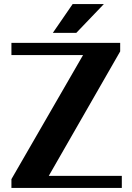

<svg xmlns="http://www.w3.org/2000/svg" viewBox="-20 -921 645 941"><path d="M36 0H577V-59H219L569 -669V-711H36V-651H387L36 -43ZM239 -760H354L489 -901H336Z"/></svg>

Font: Aerodynamic
Style: Regular
Weight: 500
Designer: Google
Version: Version 2.000980; 2014